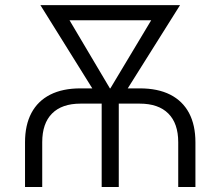

<svg xmlns="http://www.w3.org/2000/svg" viewBox="-20 -748 882 768"><path d="M80.1 0V-178.7Q80.1 -248 105.7 -296.1Q131.3 -344.2 180.9 -369.4Q230.5 -394.5 301.8 -394.5H539.1Q611.3 -394.5 660.9 -369.4Q710.4 -344.2 736.1 -296.1Q761.7 -248 761.7 -178.7V0H692.9V-179.2Q692.9 -254.4 653.3 -293.9Q613.8 -333.5 538.6 -333.5H302.2Q227.5 -333.5 188.2 -293.9Q148.9 -254.4 148.9 -179.2V0ZM386.7 0V-377H455.1V0ZM394.5 -321.8 141.6 -727.5H222.2L441.9 -356.9L431.6 -321.8ZM408.2 -321.8 400.4 -359.4 621.1 -727.5H700.2L445.3 -321.8ZM195.3 -667V-727.5H641.1V-667Z"/></svg>

Font: Inter 17pt Light
Style: Regular
Weight: 300
Version: Version 4.001;git-66647c0bb